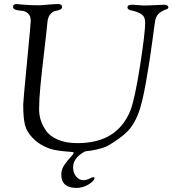

<svg xmlns="http://www.w3.org/2000/svg" viewBox="-20 -728 867 943"><path d="M44 -694Q44 -708 61 -708Q61 -708 96 -705Q131 -702 175 -702Q184 -702 213 -705Q242 -708 265 -708Q285 -708 285 -694Q285 -685 274.5 -680.5Q264 -676 251.5 -674Q239 -672 227 -658Q215 -644 213 -619Q208 -567 196.5 -470.5Q185 -374 178.5 -306Q172 -238 172 -192Q172 -166 179 -141.5Q186 -117 204.5 -88.5Q223 -60 263 -42.5Q303 -25 361 -25Q555 -25 620 -184Q642 -240 667.5 -403Q693 -566 693 -617Q693 -648 671.5 -660Q650 -672 628 -676Q606 -680 606 -692Q606 -705 630 -705Q635 -705 655 -703Q675 -701 685 -701Q709 -701 745.5 -703Q782 -705 789 -705Q796 -705 801.5 -701Q807 -697 807 -692Q807 -685 795 -681.5Q783 -678 766.5 -667Q750 -656 743 -631Q741 -624 728.5 -528Q716 -432 696.5 -322Q677 -212 657 -164Q635 -111 604 -80.5Q573 -50 515 -15Q489 1 426 12Q424 12 411.5 13.5Q399 15 395 17Q391 19 381 25.5Q371 32 360 43Q339 66 339 93Q339 121 354 139Q369 157 389 157Q403 157 419 149.5Q435 142 438 142Q444 142 444 147Q444 160 415.5 177.5Q387 195 356 195Q281 195 281 129Q281 104 296.5 81.5Q312 59 327 43.5Q342 28 342 21Q342 19 329 18Q316 17 294 15Q272 13 246.5 8Q221 3 192 -12Q163 -27 141 -50Q111 -80 102.5 -115Q94 -150 94 -215Q94 -229 112.5 -421Q131 -613 131 -626Q131 -650 117.5 -662Q104 -674 87.5 -675Q71 -676 57.5 -680Q44 -684 44 -694Z"/></svg>

Font: OFL Sorts Mill Goudy TT
Style: Italic
Weight: 500
Italic angle: -6°
Version: Version 003.000